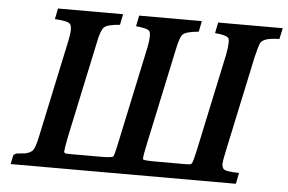

<svg xmlns="http://www.w3.org/2000/svg" viewBox="-48 -730 1199 799"><g transform="rotate(5 551.0 -331.0)"><path d="M964 0H23L31 -38Q39 -45 44 -46Q49 -47 55 -47Q57 -47 59 -47.5Q61 -48 64 -48Q91 -49 106 -61V-60Q113 -66 119.5 -83Q126 -100 132 -130L218 -533Q224 -561 224 -579Q224 -594 219 -601Q212 -614 154 -617L163 -662H435L426 -617Q373 -613 360 -600Q346 -586 336 -533L250 -130Q241 -85 241 -72L240 -74Q240 -70 241.5 -68Q243 -66 244 -65H243Q246 -63 275 -63H398Q419 -63 430 -64.5Q441 -66 445 -68Q450 -71 462 -130L548 -533Q554 -564 554 -581Q554 -593 551 -599Q547 -612 493 -617L502 -662H764L755 -617Q701 -612 689 -599Q677 -588 666 -533L580 -130Q570 -85 570 -72Q570 -68 571 -67Q579 -63 620 -63H745Q763 -63 768 -64.5Q773 -66 775 -70Q780 -79 791 -130L877 -533Q883 -566 883 -583Q883 -594 881 -599Q875 -613 823 -617L832 -662H1102L1092 -616Q1055 -615 1037 -609Q1019 -603 1012 -590L1013 -591Q1009 -582 1005 -567.5Q1001 -553 996 -533L910 -130Q905 -107 903 -94.5Q901 -82 901 -77Q901 -74 901 -73Q902 -68 904 -63Q906 -58 910 -55Q920 -47 973 -46Z"/></g></svg>

Font: New Athena Unicode
Style: Bold Italic
Weight: 700
Designer: J. Rusten 1997; rev. by R. Hancock 2001, 2002, rev. by D. Mastronarde 2002-2021
Foundry: Society for Classical Studies (formerly American Philological Association)
Version: Version 5.008